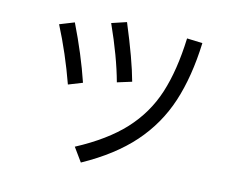

<svg xmlns="http://www.w3.org/2000/svg" viewBox="-74 -718 1148 883"><g transform="rotate(10 500.0 -276.5)"><path d="M453 -332Q432 -448 380 -596L451 -613Q504 -447 522 -347ZM314 -7Q456 -67 542 -145Q628 -223 672.5 -329Q717 -435 736 -587L809 -578Q789 -418 739 -300.5Q689 -183 596 -94.5Q503 -6 354 60ZM233 -283Q197 -422 145 -549L215 -570Q269 -430 300 -303Z"/></g></svg>

Font: IBM Plex Sans JP
Style: Regular
Weight: 400
Designer: Mike Abbink; Paul van der Laan; Pieter van Rosmalen; Wujin Sim; Yejin Wi; Jinhee Kim; Boomi Park; Yona Kim; Kichan Ma
Foundry: Sandoll Inc.
Version: Version 1.000